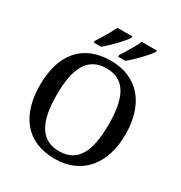

<svg xmlns="http://www.w3.org/2000/svg" viewBox="-212 -1084 1178 1247"><g transform="rotate(30 377.0 -460.5)"><path d="M404 -784V-771H458C503 -807 580 -886 601 -921V-931H489C468 -886 432 -827 404 -784ZM221 -784V-771H275C320 -807 397 -886 418 -921V-931H306C285 -886 249 -827 221 -784ZM377 10C583 10 698 -137 698 -358C698 -580 583 -725 378 -725C161 -725 56 -580 56 -359C56 -137 161 10 377 10ZM377 -47C236 -47 182 -162 182 -358C182 -554 236 -668 378 -668C520 -668 571 -554 571 -358C571 -162 520 -47 377 -47Z"/></g></svg>

Font: Noto Serif Medium
Style: Regular
Weight: 500
Designer: Monotype Design Team
Foundry: Monotype Imaging Inc.
Version: Version 2.013